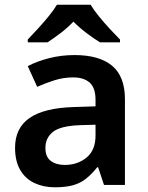

<svg xmlns="http://www.w3.org/2000/svg" viewBox="-20 -786 628 816"><path d="M297 -552Q402 -552 456.5 -506.5Q511 -461 511 -364V0H422L397 -75H393Q370 -46 345.5 -26.5Q321 -7 289.5 1.5Q258 10 213 10Q165 10 126.5 -8Q88 -26 66 -63.5Q44 -101 44 -158Q44 -242 105.5 -284.5Q167 -327 292 -331L386 -334V-361Q386 -413 361 -435Q336 -457 291 -457Q250 -457 212 -445Q174 -433 138 -417L98 -505Q138 -526 189.5 -539Q241 -552 297 -552ZM320 -254Q237 -251 205 -225.5Q173 -200 173 -157Q173 -119 196 -102Q219 -85 255 -85Q310 -85 348 -116.5Q386 -148 386 -210V-256ZM365 -766Q378 -744 400.5 -716.5Q423 -689 447 -663Q471 -637 490 -618V-606H405Q379 -622 349 -644.5Q319 -667 292 -694Q266 -667 237 -645Q208 -623 182 -606H98V-618Q117 -638 140.5 -663.5Q164 -689 186.5 -716.5Q209 -744 222 -766Z"/></svg>

Font: Noto Sans Devanagari SemiBold
Style: Regular
Weight: 600
Version: Version 2.003